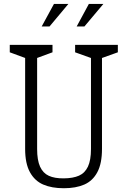

<svg xmlns="http://www.w3.org/2000/svg" viewBox="-20 -962 660 993"><path d="M110 -192V-685L121.5 -658L30.5 -691.5V-730H251.5V-691.5L160.5 -658L172 -690V-191.5Q172 -133.5 187.2 -100Q202.5 -66.5 232.5 -52.8Q262.5 -39 310 -39.5Q358 -40 388.5 -53.5Q419 -67 434.8 -100.2Q450.5 -133.5 450.5 -191.5V-690L462 -658L368.5 -691.5V-730H589.5V-691.5L496 -658L507.5 -685V-192Q507.5 -116.5 483.5 -71.5Q459.5 -26.5 416 -7.5Q372.5 11.5 310 11.5Q247.5 11.5 203.5 -7.5Q159.5 -26.5 134.8 -71.5Q110 -116.5 110 -192ZM439.5 -941.5H514.5L416.5 -825H376.5ZM259 -941.5H333.5L236 -825H195.5Z"/></svg>

Font: Monaspace Xenon Var ExtraLight
Style: Regular
Weight: 200
Designer: Riley Cran and the Lettermatic Team
Version: Version 1.200 (Monaspace Xenon Var)